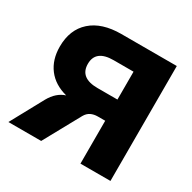

<svg xmlns="http://www.w3.org/2000/svg" viewBox="-156 -863 1022 1020"><g transform="rotate(30 355.0 -352.5)"><path d="M20 0 129 -200Q162 -259 215 -276Q138 -296 97 -350Q56 -404 56 -484Q56 -588 121.5 -646.5Q187 -705 306 -705H646V0H462V-263H417Q393 -263 374.5 -254Q356 -245 344 -224L221 0ZM340 -393H462V-564H340Q231 -564 231 -479Q231 -393 340 -393Z"/></g></svg>

Font: Nunito Sans Black
Style: Regular
Weight: 900
Designer: Vernon Adams
Foundry: Vernon Adams
Version: Version 3.006; ttfautohint (v1.8.3)